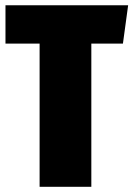

<svg xmlns="http://www.w3.org/2000/svg" viewBox="-20 -716 511 736"><path d="M471.2 -695.8 451.2 -548.8H330.1V0H131.8V-548.8H1V-695.8Z"/></svg>

Font: Fira Sans Compressed Heavy
Style: Regular
Weight: 900
Width: 1
Designer: Carrois Corporate & Edenspiekermann AG
Foundry: Carrois Corporate GbR & Edenspiekermann AG
Version: Version 4.203;PS 004.203;hotconv 1.0.88;makeotf.lib2.5.64775